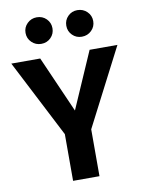

<svg xmlns="http://www.w3.org/2000/svg" viewBox="-102 -986 788 1053"><g transform="rotate(-10 291.5 -459.0)"><path d="M177 -918Q209 -918 230.5 -896.5Q252 -875 252 -844Q252 -813 230.5 -791.5Q209 -770 177 -770Q146 -770 124 -791.5Q102 -813 102 -844Q102 -875 124 -896.5Q146 -918 177 -918ZM403 -918Q435 -918 457 -896.5Q479 -875 479 -844Q479 -813 457 -791.5Q435 -770 403 -770Q372 -770 350.5 -791.5Q329 -813 329 -844Q329 -875 350.5 -896.5Q372 -918 403 -918ZM587 -692 365 -261V0H218V-260L-4 -692H157L295 -378L432 -692Z"/></g></svg>

Font: Fira Sans SemiBold
Style: Regular
Weight: 600
Designer: bBox Type GmbH & Carrois Corporate GbR & Edenspiekermann AG
Foundry: bBox Type GmbH & Carrois Corporate GbR & Edenspiekermann AG
Version: Version 4.301;PS 004.301;hotconv 1.0.88;makeotf.lib2.5.64775